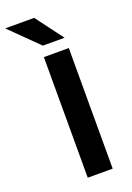

<svg xmlns="http://www.w3.org/2000/svg" viewBox="-214 -878 641 935"><g transform="rotate(-20 106.5 -410.5)"><path d="M70.8 0V-625H200V0ZM85.4 -679.2 -58.3 -820.8H91.7L197.9 -679.2Z"/></g></svg>

Font: Afacad Flux
Style: Regular
Weight: 400
Designer: Kristian Moeller
Foundry: Dicotype
Version: Version 1.100